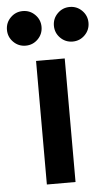

<svg xmlns="http://www.w3.org/2000/svg" viewBox="-88 -740 434 774"><g transform="rotate(-5 129.0 -352.5)"><path d="M70 -500H186V0H70ZM34 -565Q5 -565 -15.5 -585.5Q-36 -606 -36 -635Q-36 -664 -15.5 -684.5Q5 -705 34 -705Q63 -705 83.5 -684.5Q104 -664 104 -635Q104 -606 83.5 -585.5Q63 -565 34 -565ZM224 -565Q195 -565 174.5 -585.5Q154 -606 154 -635Q154 -664 174.5 -684.5Q195 -705 224 -705Q253 -705 273.5 -684.5Q294 -664 294 -635Q294 -606 273.5 -585.5Q253 -565 224 -565Z"/></g></svg>

Font: PT Root UI Bold
Style: Regular
Weight: 700
Designer: Vitaly Kuzmin
Foundry: ParaType Ltd.
Version: Version 2.000G